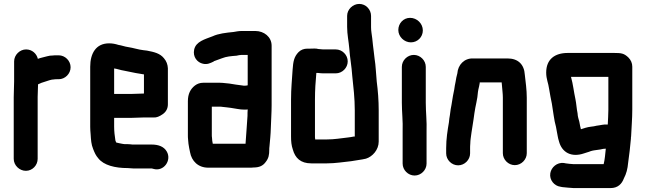

<svg xmlns="http://www.w3.org/2000/svg" viewBox="-20 -789 3294 979"><path d="M340 -446C340 -479 312 -507 279 -507H269C262 -507 255 -507 249 -506C240 -506 230 -505 220 -502C203 -497 189 -495 173 -489C167 -515 144 -537 113 -537C81 -537 52 -509 52 -476V-374C52 -350 50 -319 50 -293V21C50 54 79 82 112 82C145 82 172 54 172 21V-295C172 -316 174 -339 174 -359C183 -364 200 -370 211 -373C224 -377 241 -384 255 -384C259 -385 264 -385 269 -385H279C312 -385 340 -413 340 -446Z M649 -310H562V-440C578 -438 596 -431 611 -429C639 -424 665 -417 694 -413L711 -410H714V-312H711C699 -312 664 -310 649 -310ZM711 -190H764C778 -189 793 -195 810 -207C827 -219 836 -236 836 -257V-441C835 -460 829 -477 816 -492C796 -517 766 -524 729 -531L712 -533C685 -536 660 -545 633 -549C617 -551 599 -558 584 -560C568 -565 554 -568 536 -568C469 -568 440 -516 440 -449V-142C440 -129 441 -117 442 -106C444 -75 445 -53 455 -29C463 -9 468 3 481 18C509 54 567 68 631 68C640 68 651 70 661 70H754L762 72C815 88 857 28 830 -17C816 -41 789 -52 753 -52H655C647 -53 639 -54 630 -54H616C610 -55 605 -55 602 -56L587 -59C582 -60 577 -61 574 -62H573C572 -65 568 -71 568 -76C565 -96 562 -118 562 -143V-188H649C664 -188 697 -190 711 -190Z M1227 -352C1224 -352 1220 -352 1217 -353C1196 -356 1169 -359 1149 -363L1129 -365C1120 -366 1111 -367 1102 -367H1016C1000 -367 986 -362 974 -353C951 -335 938 -310 938 -273V-101C938 -93 938 -85 939 -78L941 -56C943 -44 946 -24 949 -13C957 32 990 66 1042 66H1252C1259 66 1266 66 1273 65C1301 65 1320 57 1334 38C1350 18 1353 1 1353 -27C1353 -31 1353 -36 1354 -42C1357 -76 1360 -101 1361 -138C1362 -174 1365 -215 1365 -252V-556C1365 -601 1326 -631 1282 -631H1212C1197 -631 1183 -628 1171 -626C1132 -622 1094 -618 1064 -604C1026 -589 979 -578 970 -536C962 -499 986 -470 1015 -464C1037 -459 1052 -467 1069 -475L1071 -477C1083 -481 1099 -487 1112 -492C1134 -501 1159 -503 1186 -505C1195 -507 1204 -509 1212 -509H1243V-354C1237 -353 1235 -352 1227 -352ZM1061 -87C1060 -92 1060 -96 1060 -101V-245H1103C1106 -245 1110 -245 1114 -244L1133 -242C1140 -241 1148 -240 1157 -239C1181 -236 1201 -230 1227 -230C1232 -230 1238 -230 1243 -231C1242 -220 1242 -209 1242 -198C1238 -149 1236 -101 1232 -56H1065C1063 -66 1061 -76 1061 -87Z M1692 -537H1628C1622 -537 1609 -539 1604 -539C1589 -543 1578 -541 1563 -541H1548C1529 -541 1514 -535 1502 -523C1479 -499 1475 -475 1472 -434C1469 -383 1464 -338 1464 -282V-93C1464 -68 1466 -47 1473 -27C1485 17 1513 44 1567 44H1647C1691 44 1729 37 1770 33C1795 28 1822 26 1846 20C1879 10 1911 -25 1911 -67V-226C1911 -277 1907 -327 1901 -373C1897 -413 1896 -454 1890 -490L1886 -524C1883 -549 1880 -571 1878 -594C1876 -613 1872 -630 1872 -650V-708C1872 -741 1845 -769 1812 -769C1779 -769 1750 -741 1750 -708V-652C1750 -613 1758 -578 1761 -542C1764 -496 1773 -451 1776 -403C1782 -347 1789 -288 1789 -226V-93H1785C1775 -91 1764 -89 1754 -88C1718 -84 1685 -78 1647 -78H1587V-81C1586 -85 1586 -89 1586 -93V-282C1586 -330 1589 -373 1593 -417H1602C1611 -416 1619 -415 1628 -415H1692C1725 -415 1753 -443 1753 -476C1753 -509 1725 -537 1692 -537Z M2029 -448V-265C2029 -218 2035 -168 2033 -123V45C2033 78 2061 106 2094 106C2127 106 2155 78 2155 45V-121C2157 -168 2151 -217 2151 -265V-448C2151 -481 2123 -509 2090 -509C2057 -509 2029 -481 2029 -448ZM2011 -636C2011 -602 2041 -573 2075 -573C2109 -573 2136 -600 2136 -634C2136 -669 2106 -698 2071 -698C2037 -698 2011 -670 2011 -636Z M2377 -7V-34C2377 -39 2377 -46 2378 -57C2378 -66 2379 -75 2380 -83C2385 -124 2394 -171 2399 -212C2404 -249 2415 -284 2417 -320L2419 -332C2422 -343 2424 -354 2426 -365V-369H2538L2540 -347C2541 -331 2544 -311 2544 -292V-8C2544 25 2572 53 2605 53C2638 53 2666 25 2666 -8V-291C2666 -331 2660 -373 2656 -408C2653 -460 2622 -491 2568 -491H2393C2347 -493 2315 -458 2312 -415C2308 -399 2305 -388 2303 -372C2301 -360 2297 -345 2296 -332L2294 -322C2288 -296 2284 -260 2278 -232L2274 -202C2272 -191 2270 -179 2269 -165C2262 -124 2255 -81 2255 -34V-7C2255 26 2283 54 2316 54C2349 54 2377 26 2377 -7Z M2942 -130C2941 -135 2939 -141 2938 -147L2934 -168C2930 -184 2926 -192 2925 -211C2920 -234 2919 -261 2914 -284C2906 -320 2902 -360 2892 -395C2891 -396 2891 -396 2891 -397H3082V-229C3082 -204 3080 -180 3079 -154C3058 -156 3041 -150 3022 -148L3008 -145C3000 -144 2995 -143 2993 -143C2975 -141 2957 -135 2942 -130ZM2765 -419C2765 -385 2776 -366 2780 -335C2784 -308 2789 -286 2794 -260C2801 -220 2805 -176 2815 -142L2819 -120C2823 -102 2824 -87 2830 -69C2845 -11 2894 15 2958 -7C2971 -12 2980 -13 2991 -18C3003 -22 3014 -23 3028 -25L3042 -27C3049 -29 3060 -31 3069 -31C3066 -4 3064 25 3058 48H2905C2897 48 2871 45 2865 44L2855 42C2820 38 2791 64 2786 94C2780 129 2807 159 2837 163L2847 165C2860 166 2893 170 2905 170H3093C3131 170 3151 148 3161 121C3174 96 3180 73 3183 40C3189 0 3193 -40 3197 -82C3197 -86 3197 -90 3198 -94C3200 -141 3204 -183 3204 -231V-449C3204 -467 3197 -483 3184 -496C3162 -517 3148 -519 3112 -519H2875C2809 -519 2765 -487 2765 -419Z"/></svg>

Font: Electronic
Style: Ti
Weight: 900
Version: Version 1.011